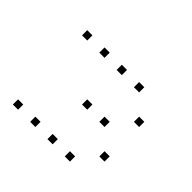

<svg xmlns="http://www.w3.org/2000/svg" viewBox="-92 -642 785 785"><g transform="rotate(-45 300.0 -250.0)"><path d="M36 -465Q35 -465 35 -465Q35 -465 35 -464V-436Q35 -435 35 -435Q35 -435 36 -435H64Q65 -435 65 -435Q65 -435 65 -436V-464Q65 -465 65 -465Q65 -465 64 -465ZM436 -465Q435 -465 435 -465Q435 -465 435 -464V-436Q435 -435 435 -435Q435 -435 436 -435H464Q465 -435 465 -435Q465 -435 465 -436V-464Q465 -465 465 -465Q465 -465 464 -465ZM36 -365Q35 -365 35 -365Q35 -365 35 -364V-336Q35 -335 35 -335Q35 -335 36 -335H64Q65 -335 65 -335Q65 -335 65 -336V-364Q65 -365 65 -365Q65 -365 64 -365ZM436 -365Q435 -365 435 -365Q435 -365 435 -364V-336Q435 -335 435 -335Q435 -335 436 -335H464Q465 -335 465 -335Q465 -335 465 -336V-364Q465 -365 465 -365Q465 -365 464 -365ZM36 -265Q35 -265 35 -265Q35 -265 35 -264V-236Q35 -235 35 -235Q35 -235 36 -235H64Q65 -235 65 -235Q65 -235 65 -236V-264Q65 -265 65 -265Q65 -265 64 -265ZM236 -265Q235 -265 235 -265Q235 -265 235 -264V-236Q235 -235 235 -235Q235 -235 236 -235H264Q265 -235 265 -235Q265 -235 265 -236V-264Q265 -265 265 -265Q265 -265 264 -265ZM436 -265Q435 -265 435 -265Q435 -265 435 -264V-236Q435 -235 435 -235Q435 -235 436 -235H464Q465 -235 465 -235Q465 -235 465 -236V-264Q465 -265 465 -265Q465 -265 464 -265ZM36 -165Q35 -165 35 -165Q35 -165 35 -164V-136Q35 -135 35 -135Q35 -135 36 -135H64Q65 -135 65 -135Q65 -135 65 -136V-164Q65 -165 65 -165Q65 -165 64 -165ZM236 -165Q235 -165 235 -165Q235 -165 235 -164V-136Q235 -135 235 -135Q235 -135 236 -135H264Q265 -135 265 -135Q265 -135 265 -136V-164Q265 -165 265 -165Q265 -165 264 -165ZM436 -165Q435 -165 435 -165Q435 -165 435 -164V-136Q435 -135 435 -135Q435 -135 436 -135H464Q465 -135 465 -135Q465 -135 465 -136V-164Q465 -165 465 -165Q465 -165 464 -165ZM136 -65Q135 -65 135 -65Q135 -65 135 -64V-36Q135 -35 135 -35Q135 -35 136 -35H164Q165 -35 165 -35Q165 -35 165 -36V-64Q165 -65 165 -65Q165 -65 164 -65ZM336 -65Q335 -65 335 -65Q335 -65 335 -64V-36Q335 -35 335 -35Q335 -35 336 -35H364Q365 -35 365 -35Q365 -35 365 -36V-64Q365 -65 365 -65Q365 -65 364 -65Z"/></g></svg>

Font: Doto Black Thin
Style: Regular
Weight: 250
Monospace: yes
Version: Version 1.000